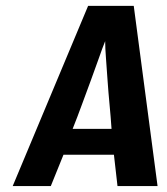

<svg xmlns="http://www.w3.org/2000/svg" viewBox="-20 -625 560 645"><path d="M333.3 -486.7Q324 -464 312 -429.3Q300 -394.7 285.3 -355.3Q270.7 -316 255.3 -274Q240 -232 224 -192H354.7Q352 -232 348 -274Q344 -316 341.3 -355.3Q338.7 -394.7 336 -429.3Q333.3 -464 333.3 -486.7ZM276 -605.3H429.3L509.3 0H374.7L362.7 -105.3H193.3L150.7 0H22.7Z"/></svg>

Font: Timmana
Style: Regular
Weight: 400
Designer: Appaji Ambarisha Darbha
Foundry: Andhrapradesh Society for Knowledge Networks
Version: Version 1.0.4; ttfautohint (v1.2.42-39fb)